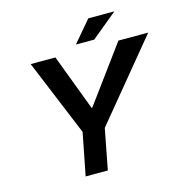

<svg xmlns="http://www.w3.org/2000/svg" viewBox="-123 -981 1051 1095"><g transform="rotate(-15 402.5 -433.5)"><path d="M248 0 297 -250 111 -700H257L382 -369H386L629 -700H805L425 -239L379 0ZM389 -741 496 -867H650L497 -741Z"/></g></svg>

Font: REM Medium Medium
Style: Italic
Weight: 500
Italic angle: -11°
Version: Version 1.005;gftools[0.9.28]